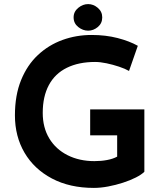

<svg xmlns="http://www.w3.org/2000/svg" viewBox="-20 -911 799 939"><path d="M686 -71Q672 -57 644.5 -43Q617 -29 581.5 -17.5Q546 -6 509 1Q472 8 439 8Q321 8 234 -38Q147 -84 100 -164Q53 -244 53 -347Q53 -445 83 -519Q113 -593 165.5 -642Q218 -691 285.5 -715.5Q353 -740 428 -740Q497 -740 555 -725Q613 -710 654 -687L611 -564Q592 -575 562 -585Q532 -595 501 -601.5Q470 -608 445 -608Q365 -608 307 -579.5Q249 -551 219 -495Q189 -439 189 -359Q189 -287 221 -234Q253 -181 310.5 -152Q368 -123 442 -123Q475 -123 504 -128.5Q533 -134 553 -145V-249H421V-376H686ZM340 -826Q340 -854 362.5 -872.5Q385 -891 411 -891Q437 -891 458.5 -872.5Q480 -854 480 -826Q480 -797 458.5 -779Q437 -761 411 -761Q385 -761 362.5 -779Q340 -797 340 -826Z"/></svg>

Font: Reem Kufi Fun SemiBold
Style: Regular
Weight: 600
Designer: Khaled Hosny
Version: Version 1.005